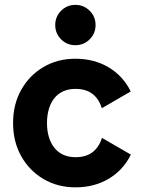

<svg xmlns="http://www.w3.org/2000/svg" viewBox="-20 -764 597 796"><path d="M174.8 -253.9Q174.8 -285.1 182.3 -311Q189.7 -336.9 204.5 -355.9Q219.3 -374.9 241.5 -385.2Q263.6 -395.5 292.6 -395.5Q336.1 -395.5 363.2 -374.8Q390.2 -354 402.1 -315.4L522 -384.8Q490.5 -449 430.4 -484.8Q370.3 -520.5 292.6 -520.5Q218.4 -520.5 160 -486Q101.6 -451.6 67.9 -391.4Q34.2 -331.2 34.2 -253.9Q34.2 -176.6 68 -116.4Q101.9 -56.2 160.4 -21.8Q218.9 12.7 293.2 12.7Q370.9 12.7 431 -23.1Q491.1 -59 522.6 -123L402.7 -192.4Q390.8 -154.1 363.8 -133.2Q336.7 -112.3 293.2 -112.3Q264.2 -112.3 242 -122.6Q219.9 -132.9 205 -151.9Q190 -170.9 182.4 -196.9Q174.8 -222.9 174.8 -253.9ZM209 -660.2Q209 -625.3 233.3 -600.9Q257.7 -576.6 292.6 -576.6Q327.4 -576.6 351.8 -600.9Q376.2 -625.3 376.2 -660.2Q376.2 -695 351.8 -719.4Q327.4 -743.8 292.6 -743.8Q257.7 -743.8 233.3 -719.4Q209 -695 209 -660.2Z"/></svg>

Font: Giphurs SC
Style: Regular
Weight: 400
Version: Version 0.920